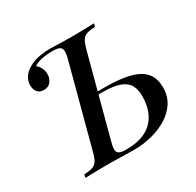

<svg xmlns="http://www.w3.org/2000/svg" viewBox="-153 -878 1068 1048"><g transform="rotate(-30 380.5 -354.0)"><path d="M285 -690Q251 -690 220 -683.5Q189 -677 170 -663Q184 -654 193.5 -635Q203 -616 203 -595Q203 -570 188 -549.5Q173 -529 144 -529Q117 -529 103.5 -546Q90 -563 90 -588Q90 -613 103.5 -636Q117 -659 146 -676Q182 -697 219.5 -702.5Q257 -708 282 -708Q305 -708 340.5 -706.5Q376 -705 425 -705Q458 -705 496 -706Q534 -707 561 -708L556 -688Q522 -687 503 -680.5Q484 -674 473.5 -656.5Q463 -639 453 -602L321 -106Q313 -79 312 -60Q311 -41 323 -32Q335 -23 368 -23Q447 -23 495.5 -49Q544 -75 567.5 -122.5Q591 -170 591 -233Q591 -274 575.5 -302Q560 -330 521.5 -344.5Q483 -359 413 -359H368L372 -376H432Q504 -376 557 -367.5Q610 -359 644.5 -340.5Q679 -322 696 -291.5Q713 -261 713 -217Q713 -163 687 -122.5Q661 -82 617 -55Q573 -28 518 -14Q463 0 405 0Q369 0 328 -1.5Q287 -3 232 -3Q208 -3 183 -2.5Q158 -2 136 -1.5Q114 -1 99 0L103 -20Q137 -22 156 -28Q175 -34 186 -52Q197 -70 206 -106L338 -602Q348 -639 347 -658Q346 -677 331.5 -683.5Q317 -690 285 -690Z"/></g></svg>

Font: Playfair Display Medium
Style: Italic
Weight: 500
Italic angle: -14°
Designer: Claus Eggers Sørensen
Foundry: Claus Eggers Sørensen
Version: Version 1.203